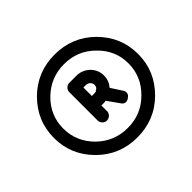

<svg xmlns="http://www.w3.org/2000/svg" viewBox="-105 -870 431 431"><g transform="rotate(-45 110.5 -654.5)"><path d="M16.1 -561.5C42 -535.6 73.7 -522.9 110.4 -522.9C147.5 -522.9 179.2 -535.6 205.1 -561.5C231 -587.4 244.1 -618.2 244.1 -654.3C244.1 -690.9 231 -721.7 205.1 -747.6C179.2 -773.4 147.5 -786.1 110.4 -786.1C73.7 -786.1 42 -773.4 16.1 -747.6C-9.8 -721.7 -22.9 -690.9 -22.9 -654.3C-22.9 -618.2 -9.8 -587.4 16.1 -561.5ZM37.1 -726.1C57.6 -746.1 82 -755.9 110.4 -755.9C138.7 -755.9 163.1 -746.1 183.1 -726.1C203.6 -706.5 213.9 -682.6 213.9 -654.8C213.9 -627 203.6 -603 183.1 -583C163.1 -563 138.7 -553.2 110.4 -553.2C82 -553.2 57.6 -563 37.1 -583C17.1 -603 6.8 -627 6.8 -654.8C6.8 -682.6 17.1 -706.5 37.1 -726.1ZM74.2 -612.8C74.2 -605 81.1 -598.1 88.9 -598.1C97.2 -598.1 104 -605 104 -612.8V-630.9H111.8C114.3 -630.9 116.2 -631.3 118.2 -631.8L137.2 -605C140.6 -599.6 144 -597.2 148.4 -597.2C151.4 -597.2 154.3 -598.1 157.7 -600.6C162.1 -603.5 164.6 -606.9 164.6 -611.3C165 -614.7 163.6 -617.7 161.1 -621.1L145 -646C152.3 -653.8 155.8 -663.6 155.8 -674.8C155.8 -698.7 135.7 -717.8 111.8 -717.8H88.9C81.1 -717.8 74.2 -710.9 74.2 -703.1ZM104 -688H111.8C120.1 -688 126 -681.2 126 -674.8C126 -668.9 123.5 -665 118.2 -663.1V-662.1C115.7 -661.6 113.8 -661.1 111.8 -661.1H104Z"/></g></svg>

Font: Nemoy
Style: Bold
Weight: 700
Designer: BSozoo
Foundry: BSozoo
Version: Version 001.000